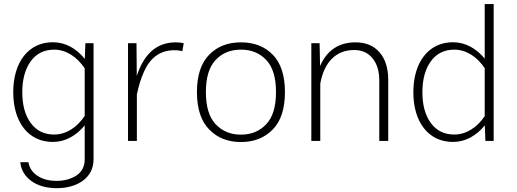

<svg xmlns="http://www.w3.org/2000/svg" viewBox="-20 -707 2593 963"><path d="M46.4 -244.6C46.4 -94.2 122.6 4.9 244.6 4.9C307.6 4.9 361.8 -25.9 404.8 -78.1V92.8C404.8 127.4 391.1 154.3 363.8 172.9C335.9 190.9 302.7 200.2 264.2 200.2C225.6 200.2 193.8 191.9 168 174.8C142.1 157.7 127 134.8 122.6 106.4H81.5C85.9 146 105 177.7 138.2 201.7C171.4 225.1 213.9 236.8 265.1 236.8C367.2 236.8 449.2 185.5 449.2 92.8V-490.2H408.2L405.3 -411.6C362.3 -464.4 308.6 -495.1 244.6 -495.1C123 -495.1 46.4 -395.5 46.4 -244.6ZM91.8 -244.1C91.8 -309.1 106 -360.8 134.3 -399.9C162.6 -438.5 201.7 -458 251.5 -458C312.5 -458 367.2 -420.9 404.8 -364.3V-125.5C367.2 -69.3 313.5 -32.2 251.5 -32.2C201.7 -32.2 162.6 -51.3 134.3 -89.8C106 -128.4 91.8 -179.7 91.8 -244.1Z M622.1 0H666.5V-235.4L667 -234.9C675.3 -275.4 686.5 -312 701.2 -345.2C730 -411.6 777.3 -455.1 855 -455.1C873 -455.1 886.2 -453.1 894.5 -449.7L901.4 -489.7C889.6 -493.2 876.5 -494.6 861.3 -494.6C753.9 -494.6 697.3 -421.4 666 -326.2L664.6 -490.2H622.1Z M1188.5 -494.6C1123 -494.6 1069.8 -474.1 1029.3 -432.6C988.3 -391.1 967.8 -328.6 967.8 -245.1C967.8 -161.6 988.3 -99.1 1029.3 -57.6C1069.8 -15.6 1123 5.4 1188.5 5.4C1253.9 5.4 1307.1 -15.6 1348.1 -57.6C1388.7 -99.1 1409.2 -161.6 1409.2 -245.1C1409.2 -328.6 1388.7 -391.1 1348.1 -432.6C1307.6 -474.1 1254.4 -494.6 1188.5 -494.6ZM1188.5 -458C1240.7 -458 1282.7 -440.9 1315.4 -406.2C1348.1 -371.6 1364.3 -317.9 1364.3 -245.1C1364.3 -172.4 1348.1 -118.7 1315.4 -84C1282.7 -49.3 1240.7 -31.7 1188.5 -31.7C1136.2 -31.7 1094.2 -49.3 1061.5 -84C1028.8 -118.7 1012.7 -172.4 1012.7 -245.1C1012.7 -317.9 1028.8 -371.6 1061.5 -406.2C1094.2 -440.9 1136.2 -458 1188.5 -458Z M1586.4 -287.6C1605.5 -395 1665.5 -456.1 1755.4 -456.1C1794.9 -456.1 1826.2 -442.4 1848.6 -414.6C1871.1 -386.7 1882.3 -350.1 1882.3 -303.7V0H1927.2V-306.6C1927.2 -364.3 1913.1 -410.2 1884.3 -443.8C1855.5 -477.5 1814.9 -494.6 1763.7 -494.6C1679.2 -494.6 1620.1 -455.1 1585.4 -376L1583 -490.2H1541.5V0H1586.4Z M2053.2 -244.6C2053.2 -94.2 2129.4 4.9 2251.5 4.9C2314.5 4.9 2368.7 -25.9 2411.6 -78.1L2414.6 0H2456.1V-686.5H2411.1V-413.1C2368.2 -464.4 2314.5 -495.1 2251.5 -495.1C2129.9 -495.1 2053.2 -395.5 2053.2 -244.6ZM2098.6 -244.1C2098.6 -309.1 2112.8 -360.8 2141.1 -399.9C2169.4 -438.5 2208.5 -458 2258.3 -458C2319.3 -458 2373.5 -421.4 2411.1 -365.2V-124.5C2373.5 -68.4 2319.3 -32.2 2258.3 -32.2C2208.5 -32.2 2169.4 -51.3 2141.1 -89.8C2112.8 -128.4 2098.6 -179.7 2098.6 -244.1Z"/></svg>

Font: Estedad ExtraLight
Style: Regular
Weight: 200
Designer: Amin Abedi
Version: Version 7.3